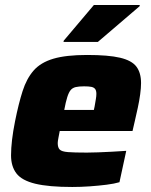

<svg xmlns="http://www.w3.org/2000/svg" viewBox="-20 -737 601 765"><path d="M268 8Q174 8 120.5 -5Q67 -18 45.5 -46Q24 -74 24 -118Q24 -146 28 -180Q32 -214 40 -254Q54 -324 70 -374Q86 -424 114 -456Q142 -488 192.5 -503Q243 -518 327 -518Q412 -518 458.5 -507Q505 -496 523.5 -471.5Q542 -447 542 -406Q542 -387 538.5 -361Q535 -335 529 -307.5Q523 -280 517 -254L508 -215H218Q216 -204 213 -189Q210 -174 210 -167Q210 -149 218 -141Q226 -133 250.5 -131Q275 -129 326 -129Q345 -129 371 -130Q397 -131 426 -132.5Q455 -134 483 -136L456 -11Q436 -5 404.5 -1Q373 3 337.5 5.5Q302 8 268 8ZM236 -299H354L357 -313Q360 -331 362 -342.5Q364 -354 364 -363Q364 -376 359 -382.5Q354 -389 343.5 -391Q333 -393 315 -393Q294 -393 281.5 -390Q269 -387 261.5 -378Q254 -369 248 -350Q242 -331 236 -299ZM233 -570 234 -575 354 -717H537L536 -712L370 -570Z"/></svg>

Font: Saira Thin ExtraBold
Style: Italic
Weight: 800
Italic angle: -12°
Version: Version 1.101